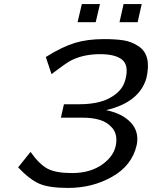

<svg xmlns="http://www.w3.org/2000/svg" viewBox="-20 -904 747 943"><path d="M361 -795 382 -884H471L450 -795ZM567 -795 587 -884H676L656 -795ZM69 -82 130 -158Q173 -97 213.5 -75.5Q254 -54 334 -54Q425 -54 485.5 -98.5Q546 -143 551 -205Q555 -248 531 -276Q507 -304 470.5 -315Q434 -326 387 -326H279L294 -392H370Q425 -392 470 -403.5Q515 -415 551 -444Q587 -473 597 -518Q613 -584 579.5 -611Q546 -638 472 -638Q386 -638 323 -604Q299 -590 233 -540L205 -624Q285 -674 347 -693Q409 -712 491 -712Q547 -712 586 -706Q625 -700 659.5 -677.5Q694 -655 703 -615Q712 -576 699 -520Q664 -401 501 -363Q581 -347 623 -301.5Q665 -256 651 -190Q628 -91 531 -36Q434 19 315 19Q221 19 173.5 -1.5Q126 -22 69 -82Z"/></svg>

Font: Coval
Style: Italic
Weight: 400
Foundry: Context Ltd
Version: Version 001.000